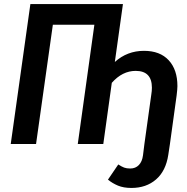

<svg xmlns="http://www.w3.org/2000/svg" viewBox="-20 -711 923 948"><path d="M856 -286Q856 -271 852 -239L819 0L811 53Q799 133 750.5 175Q702 217 629 217Q590 217 562.5 205.5Q535 194 513 176L564 101Q581 112 593 116.5Q605 121 623 121Q649 121 665.5 104Q682 87 686 56L693 0L727 -244Q730 -262 730 -278Q730 -361 650 -361Q584 -361 532 -302L490 0H364L446 -589H241L158 0H33L130 -691H587L547 -405Q608 -460 691 -460Q770 -460 813 -413.5Q856 -367 856 -286Z"/></svg>

Font: Fira Sans Condensed Medium
Style: Italic
Weight: 500
Width: 3
Italic angle: -8°
Designer: bBox Type GmbH & Carrois Corporate GbR & Edenspiekermann AG
Foundry: bBox Type GmbH & Carrois Corporate GbR & Edenspiekermann AG
Version: Version 4.301